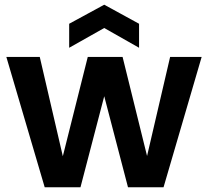

<svg xmlns="http://www.w3.org/2000/svg" viewBox="-20 -796 884 816"><path d="M170 0 7 -554H149L247 -132L353 -554H501L605 -133L703 -554H837L675 0H524L423 -387L322 0ZM571 -695V-593L423 -677L274 -593V-695L423 -776Z"/></svg>

Font: SVN-Poppins SemiBold
Style: Regular
Weight: 600
Designer: Ninad Kale (Devanagari), Jonny Pinhorn (Latin)
Foundry: Indian Type Foundry
Version: Version 3.002 2017